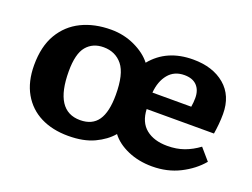

<svg xmlns="http://www.w3.org/2000/svg" viewBox="-89 -725 1216 925"><g transform="rotate(20 519.5 -262.0)"><path d="M321 14Q240 14 179.5 -16.5Q119 -47 85 -106.5Q51 -166 51 -251Q51 -347 88.5 -410.5Q126 -474 191.5 -506Q257 -538 343 -538Q408 -538 464.5 -511.5Q521 -485 552 -445Q628 -538 763 -538Q864 -538 925.5 -486Q987 -434 987 -340Q987 -314 984.5 -287.5Q982 -261 978 -237H633Q636 -170 677 -137Q718 -104 786 -104Q834 -104 872.5 -118Q911 -132 946 -158L997 -99Q956 -50 892.5 -18Q829 14 751 14Q682 14 626 -10.5Q570 -35 540 -75Q508 -37 454 -11.5Q400 14 321 14ZM632 -321H831Q835 -344 835 -367Q835 -407 813 -430Q791 -453 749 -453Q697 -453 667 -416.5Q637 -380 632 -321ZM349 -77Q411 -77 440.5 -119.5Q470 -162 470 -250Q470 -357 434 -401.5Q398 -446 337 -446Q282 -446 250 -408Q218 -370 218 -280Q218 -77 349 -77Z"/></g></svg>

Font: Literata 7pt
Style: Bold
Weight: 700
Designer: Latin by Veronika Burian and Jose Scaglione. Greek by Irene Vlachou. Cyrillic by Vera Evstafieva.
Foundry: TypeTogether
Version: Version 3.002